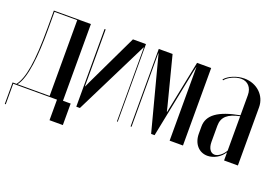

<svg xmlns="http://www.w3.org/2000/svg" viewBox="-90 -761 1649 1150"><g transform="rotate(20 735.0 -186.0)"><path d="M9 131V0H288V131H373V-6H324V-495H88V-384C88 -169 69 -60 28 -6H3V131ZM34 -6C80 -62 94 -209 94 -373V-489H239V-6Z M592 -495 433 -162 420 -133H418V-495H411V0H434L668 -471H670V0H675V-495Z M1091 -494H1001L933 -157H931L924 -187L845 -494H757V0H763V-468H765L888 0H910L998 -438L1005 -468H1006V0H1091Z M1156 -99C1156 -36 1194 8 1249 8C1288 8 1330 -15 1351 -50H1353V0H1441V-371C1441 -446 1380 -503 1301 -503C1253 -503 1202 -482 1178 -453L1183 -449C1202 -474 1247 -495 1283 -495C1325 -495 1353 -464 1353 -417V-288C1218 -263 1156 -218 1156 -145ZM1287 -13C1261 -13 1244 -39 1244 -79V-182C1244 -238 1279 -267 1353 -282V-63C1337 -34 1309 -13 1287 -13Z"/></g></svg>

Font: Moniqa SemBd Display
Style: Regular
Weight: 600
Designer: Rajesh Rajput
Foundry: Rajesh Rajput
Version: Version 1.000